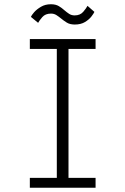

<svg xmlns="http://www.w3.org/2000/svg" viewBox="-20 -884 590 904"><path d="M120.5 0V-46.5H247.5V-653.5H120.5V-700H430V-653.5H302.5V-46.5H430V0ZM332 -768.5Q309 -768.5 294.2 -777.8Q279.5 -787 267.5 -797Q256.5 -806 245.5 -813Q234.5 -820 220 -820Q193.5 -820 179.2 -803.5Q165 -787 159.5 -776.5L125.5 -804.5Q128 -811.5 140.2 -825.8Q152.5 -840 172.8 -852Q193 -864 219.5 -864Q242.5 -864 257.2 -855Q272 -846 283.5 -835.5Q294.5 -826 305.5 -818.8Q316.5 -811.5 331.5 -811.5Q357.5 -811.5 372 -828.5Q386.5 -845.5 392 -856.5L424.5 -828Q421.5 -821 410.8 -806.8Q400 -792.5 380.5 -780.5Q361 -768.5 332 -768.5Z"/></svg>

Font: Trispace SemiCondensed ExtraLight
Style: Regular
Weight: 200
Width: 4
Designer: Tyler Finck
Foundry: Etcetera Type Company
Version: Version 1.210; ttfautohint (v1.8.3)